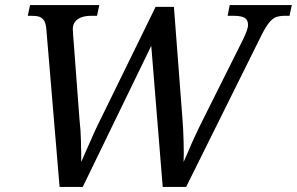

<svg xmlns="http://www.w3.org/2000/svg" viewBox="-20 -734 1166 754"><path d="M214 0 162 -619C161 -633 158 -644 154 -652C149 -659 143 -665 135 -668C126 -671 115 -672 102 -672H89L98 -714H370L361 -672H338C317 -672 299 -668 286 -659C273 -650 266 -637 266 -621C266 -616 266 -610 267 -604C267 -597 267 -592 268 -587L292 -267C293 -252 295 -237 296 -223C297 -208 297 -193 298 -178C298 -163 298 -149 299 -136C299 -123 299 -110 299 -98C310 -124 323 -153 337 -184C350 -215 365 -246 381 -278L591 -707H663L696 -274C699 -241 700 -210 701 -179C702 -148 702 -121 701 -98C708 -114 716 -131 723 -148C730 -165 738 -183 747 -202C756 -221 765 -241 776 -262L935 -580C941 -593 946 -604 949 -613C952 -622 954 -629 954 -636C954 -649 950 -658 941 -664C932 -669 917 -672 898 -672H874L882 -714H1126L1117 -672H1098C1085 -672 1074 -670 1064 -667C1054 -663 1045 -655 1036 -644C1027 -633 1017 -616 1006 -594L711 0H619L574 -554L305 0H214Z"/></svg>

Font: NameLogos Serif
Style: Italic
Weight: 500
Version: Version 0.1